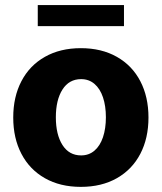

<svg xmlns="http://www.w3.org/2000/svg" viewBox="-20 -727 638 757"><path d="M32.2 -263.7Q32.2 -345.2 64.5 -407Q96.7 -468.8 157 -502.9Q217.3 -537.1 298.8 -537.1Q380.4 -537.1 440.7 -502.9Q501 -468.8 533.2 -407Q565.4 -345.2 565.4 -263.7Q565.4 -182.1 533.2 -120.4Q501 -58.6 440.7 -24.4Q380.4 9.8 298.8 9.8Q217.3 9.8 157 -24.4Q96.7 -58.6 64.5 -120.4Q32.2 -182.1 32.2 -263.7ZM397.5 -264.6Q397.5 -309.1 386 -343.3Q374.5 -377.4 352.5 -396.2Q330.6 -415 299.8 -415Q252.4 -415 226.3 -374Q200.2 -333 200.2 -264.6Q200.2 -196.3 226.3 -155.3Q252.4 -114.3 299.8 -114.3Q330.6 -114.3 352.5 -133.1Q374.5 -151.9 386 -186Q397.5 -220.2 397.5 -264.6ZM468.8 -624H128.9V-707H468.8Z"/></svg>

Font: Pretendard ExtraBold
Style: Regular
Weight: 800
Designer: Base glyphs from Inter by Rasmus Andersson; Hangeul glyphs from Noto Sans CJK(Source Han Sans) by Jang Soo-young and Kan
Foundry: Kil Hyung-jin
Version: Version 1.309